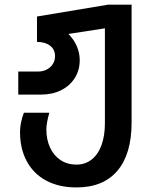

<svg xmlns="http://www.w3.org/2000/svg" viewBox="-20 -570 640 820"><path d="M65.5 -6.5Q65.5 -44.5 82 -88.5H190.5Q178 -43 178 -17.5Q178 26 193.8 60.2Q209.5 94.5 238.8 113.8Q268 133 306.5 133Q344 133 371.5 111.2Q399 89.5 413.5 49.8Q428 10 428 -43V-449L272 -425Q296 -401 308.2 -372.2Q320.5 -343.5 320.5 -313Q320.5 -270 299.2 -236.5Q278 -203 240.5 -184.5Q203 -166 155.5 -166H58V-264.5H143.5Q163.5 -264.5 180 -273.2Q196.5 -282 205.8 -296.8Q215 -311.5 215 -329.5Q215 -359 193.8 -375Q172.5 -391 138 -391V-499.5L441 -550H542V-47Q542 88 481.5 159.2Q421 230.5 306.5 230.5Q232.5 230.5 178.2 201.8Q124 173 94.8 119.5Q65.5 66 65.5 -6.5Z"/></svg>

Font: JuliaMono SemiBold
Style: Regular
Weight: 600
Monospace: yes
Designer: cormullion
Foundry: corm
Version: Version 0.055; ttfautohint (v1.8.4)